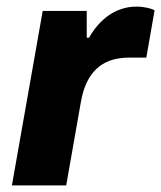

<svg xmlns="http://www.w3.org/2000/svg" viewBox="-20 -560 487 580"><path d="M16 0H180L224 -250C239 -339 285 -386 370 -386H422L447 -529C438 -534 417 -540 392 -540C329 -540 280 -501 249 -446H242V-527H109Z"/></svg>

Font: Archivo ExtraBold
Style: Italic
Weight: 800
Italic angle: -10°
Designer: Hector Gatti
Foundry: Omnibus-Type
Version: Version 2.001